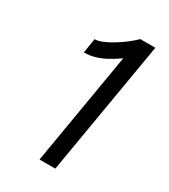

<svg xmlns="http://www.w3.org/2000/svg" viewBox="-175 -785 764 869"><g transform="rotate(30 207.0 -350.5)"><path d="M285.7 -655.2 299.8 -700H376L257.3 0H174.8ZM298.2 -700.8 344.7 -641.2Q277.3 -583.5 218.2 -551.2Q159 -519 106.2 -520.3L118.3 -596.3Q147.8 -595.7 202.2 -627.9Q256.7 -660.2 298.2 -700.8Z"/></g></svg>

Font: Oak Sans Light Italic
Style: Regular
Weight: 400
Italic angle: -9.5°
Foundry: Erik Kennedy, Walven
Version: Version 1.000;Glyphs 3.1.2 (3151)